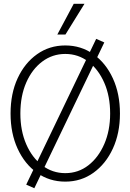

<svg xmlns="http://www.w3.org/2000/svg" viewBox="-20 -951 690 1018"><path d="M326 12Q242 12 176.5 -34.5Q111 -81 73.5 -162.5Q36 -244 36 -349Q36 -455 73.5 -536Q111 -617 176.5 -663.5Q242 -710 326 -710Q410 -710 475.5 -663.5Q541 -617 578.5 -535.5Q616 -454 616 -349Q616 -245 578.5 -163.5Q541 -82 475.5 -35Q410 12 326 12ZM326 -33Q395 -33 448.5 -74.5Q502 -116 533 -187.5Q564 -259 564 -349Q564 -441 533 -512Q502 -583 448.5 -624Q395 -665 326 -665Q258 -665 204 -624.5Q150 -584 119 -513Q88 -442 88 -349Q88 -258 119 -186.5Q150 -115 204 -74Q258 -33 326 -33ZM162 47 119 28 490 -745 533 -726ZM284 -768 371 -931H428L327 -768Z"/></svg>

Font: Azeret Mono Thin
Style: Regular
Weight: 100
Designer: Martin Vácha
Foundry: Displaay
Version: Version 1.002